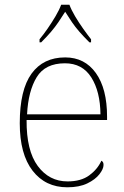

<svg xmlns="http://www.w3.org/2000/svg" viewBox="-20 -786 529 816"><path d="M266 10Q173 10 118.5 -60.5Q64 -131 64 -262Q64 -404 114 -473Q164 -542 257 -542Q340 -542 387.5 -475.5Q435 -409 435 -290V-276H93Q92 -146 140.5 -80.5Q189 -15 267 -15Q324 -15 359 -40.5Q394 -66 411 -103Q416 -100 418 -96Q420 -92 420 -85Q420 -68 402.5 -45.5Q385 -23 351 -6.5Q317 10 266 10ZM407 -300Q406 -397 368 -457Q330 -517 256 -517Q172 -517 136 -458Q100 -399 95 -300ZM148 -619Q164 -638 182 -664Q200 -690 216 -717Q232 -744 240 -766H275Q283 -744 299 -717Q315 -690 333.5 -664Q352 -638 367 -619V-606H360Q335 -631 317.5 -651Q300 -671 286 -691.5Q272 -712 257 -736Q242 -712 228 -691.5Q214 -671 197 -651Q180 -631 155 -606H148Z"/></svg>

Font: Noto Serif Ethiopic Thin
Style: Regular
Weight: 250
Version: Version 2.102